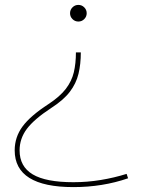

<svg xmlns="http://www.w3.org/2000/svg" viewBox="-20 -544 583 784"><path d="M310 -330Q310 -282 300.5 -242.5Q291 -203 265 -169Q239 -135 189 -103Q119 -57 89.5 -17.5Q60 22 60 70Q60 136 113.5 168Q167 200 280 200Q336 200 391 191Q446 182 497 166L503 184Q451 202 395 211Q339 220 280 220Q40 220 40 70Q40 16 72 -27.5Q104 -71 178 -119Q225 -150 249 -181.5Q273 -213 281.5 -249Q290 -285 290 -330ZM300 -524Q314 -524 324 -514Q334 -504 334 -490Q334 -476 324 -466Q314 -456 300 -456Q286 -456 276 -466Q266 -476 266 -490Q266 -504 276 -514Q286 -524 300 -524Z"/></svg>

Font: M PLUS 2 Thin Thin
Style: Regular
Weight: 250
Version: Version 1.001